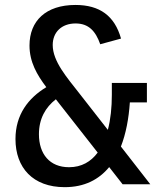

<svg xmlns="http://www.w3.org/2000/svg" viewBox="-20 -762 660 794"><path d="M442.5 -370C442.5 -318 437.5 -268.5 426 -225L308 -376C257 -441.5 198 -508 198 -576C198 -628.5 234.5 -665 292.5 -665C347 -665 375.5 -633 394.5 -579L480.5 -602.5C454 -696.5 392.5 -741.5 292 -741.5C169.5 -741.5 102 -675.5 102 -574C102 -505.5 133 -452.5 171.5 -401.5C97 -356.5 44 -288 44 -187C44 -68.5 116 12 247.5 12C329.5 12 389 -19.5 431.5 -71L487 0H601.5L480 -156C501 -209.5 512.5 -272.5 517 -338.5H587.5V-419H442.5ZM141 -207C141 -271 168 -318 211 -351.5L220 -340L384 -131C356 -93.5 317.5 -70.5 265.5 -70.5C185 -70.5 141 -125.5 141 -207Z"/></svg>

Font: Monaspace Neon
Style: Regular
Weight: 400
Designer: Riley Cran & the Lettermatic Team
Foundry: Lettermatic
Version: Version 1.200 (Monaspace Neon)